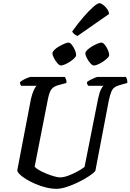

<svg xmlns="http://www.w3.org/2000/svg" viewBox="-20 -1188 821 1208"><path d="M336 0Q304 0 269.5 -8.5Q235 -17 202.5 -31Q170 -45 144 -61Q118 -77 103 -92Q88 -107 89 -118L175 -567Q183 -600 193 -621.5Q203 -643 211 -648H113Q111 -651 108 -657Q105 -663 106 -671Q113 -678 126.5 -685.5Q140 -693 154 -698.5Q168 -704 174 -704H388Q391 -700 395 -690Q399 -680 398 -666L350 -653Q319 -645 305 -628Q291 -611 282 -567L198 -139Q205 -130 224.5 -118.5Q244 -107 269.5 -96.5Q295 -86 319 -79Q343 -72 358 -72Q381 -72 411.5 -83.5Q442 -95 470.5 -111Q499 -127 512 -138L597 -566Q605 -604 614.5 -624Q624 -644 632 -648H535Q533 -650 530 -656.5Q527 -663 527 -671Q534 -678 548.5 -685.5Q563 -693 576.5 -698.5Q590 -704 595 -704H772Q775 -700 778.5 -690Q782 -680 781 -666L734 -653Q713 -647 700.5 -638Q688 -629 680.5 -611Q673 -593 665 -558L580 -113Q569 -99 540.5 -80Q512 -61 474.5 -42.5Q437 -24 400 -12Q363 0 336 0ZM571 -776Q561 -776 548.5 -790Q536 -804 526.5 -822.5Q517 -841 517 -853Q517 -862 529.5 -874Q542 -886 559 -896Q576 -906 592.5 -913Q609 -920 618 -920Q628 -920 639.5 -906Q651 -892 659 -873Q667 -854 667 -842Q667 -833 655.5 -822Q644 -811 628.5 -800.5Q613 -790 597 -783Q581 -776 571 -776ZM363 -776Q354 -776 341.5 -790Q329 -804 319.5 -822.5Q310 -841 310 -853Q310 -862 322 -874Q334 -886 351.5 -896Q369 -906 385.5 -913Q402 -920 411 -920Q421 -920 432 -906Q443 -892 451 -873.5Q459 -855 459 -842Q459 -833 448 -822Q437 -811 421 -800.5Q405 -790 389 -783Q373 -776 363 -776ZM468 -962Q456 -965 446.5 -974Q437 -983 434 -990Q472 -1043 506.5 -1082.5Q541 -1122 567.5 -1145Q594 -1168 605 -1168Q615 -1168 629 -1157.5Q643 -1147 654 -1131.5Q665 -1116 666 -1100Z"/></svg>

Font: Texturina Medium 12pt SemiBold
Style: Italic
Weight: 600
Italic angle: -11°
Version: Version 1.002